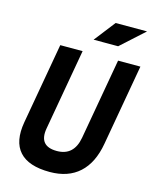

<svg xmlns="http://www.w3.org/2000/svg" viewBox="-131 -981 865 1078"><g transform="rotate(15 301.5 -442.0)"><path d="M263.2 9.8Q139.6 9.8 86.7 -49.1Q33.7 -107.9 53.7 -222.7L136.7 -693.4H266.6L183.6 -222.7Q164.1 -114.3 271.5 -114.3Q370.1 -114.3 389.6 -222.7L472.7 -693.4H602.5L519.5 -222.7Q499.5 -107.9 434.6 -49.1Q369.6 9.8 263.2 9.8ZM309.6 -771.5 404.8 -894H587.4L452.1 -771.5Z"/></g></svg>

Font: Cascadia Code PL
Style: Bold Italic
Weight: 700
Italic angle: -10°
Monospace: yes
Designer: Aaron Bell
Foundry: Saja Typeworks
Version: Version 2404.023; ttfautohint (v1.8.4)